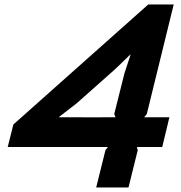

<svg xmlns="http://www.w3.org/2000/svg" viewBox="-20 -830 802 850"><path d="M491.2 -311 485.8 -325.2 530.8 -504.9 558.1 -587.9H556.2L488.8 -522.9L318.8 -372.1L242.2 -313L241.2 -311Q431.2 -310.1 491.2 -311ZM730 -311 698.2 -179.2H585.9L589.8 -165L548.8 0H405.8L446.8 -165L458 -179.2H14.2L39.1 -278.8L636.2 -810.1H749L629.9 -325.2L618.2 -311Z"/></svg>

Font: Sinkin Sans 600 SemiBold Italic
Style: Regular
Weight: 600
Italic angle: -112°
Designer: Keith Bates
Foundry: K-Type
Version: Sinkin Sans (version 1.0)  by Keith Bates   •   © 2014   www